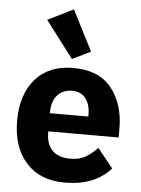

<svg xmlns="http://www.w3.org/2000/svg" viewBox="-57 -861 675 917"><g transform="rotate(5 281.0 -402.0)"><path d="M271 -579 137 -755 260 -816 359 -622ZM288 12Q169 12 102.5 -62Q36 -136 36 -263Q36 -389 100.5 -463Q165 -537 282 -537Q405 -537 465.5 -461Q526 -385 526 -269V-225H189V-217Q189 -164 218 -134Q247 -104 305 -104Q347 -104 375.5 -120Q404 -136 434 -167L508 -75Q432 12 288 12ZM285 -428Q241 -428 215 -398.5Q189 -369 189 -320V-312H373V-321Q373 -370 350.5 -399Q328 -428 285 -428Z"/></g></svg>

Font: Aneliza
Style: Bold
Weight: 700
Designer: Mike Abbink, Paul van der Laan, Pieter van Rosmalen
Foundry: Bold Monday
Version: Version 3.0